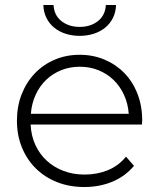

<svg xmlns="http://www.w3.org/2000/svg" viewBox="-20 -747 639 771"><path d="M497 -290Q494 -331 478 -366Q462 -401 436 -426Q410 -451 375.5 -465Q341 -479 300 -479Q260 -479 225.5 -465Q191 -451 165 -426Q139 -401 123 -366Q107 -331 104 -290ZM319 4Q259 4 209.5 -15.5Q160 -35 124 -70.5Q88 -106 68 -155Q48 -204 48 -262Q48 -320 67 -368.5Q86 -417 120 -452.5Q154 -488 200 -507.5Q246 -527 300 -527Q354 -527 400 -507.5Q446 -488 479.5 -453.5Q513 -419 532 -370.5Q551 -322 551 -263Q551 -259 550.5 -255Q550 -251 550 -247H103Q105 -202 122 -165Q139 -128 168 -101.5Q197 -75 235.5 -60.5Q274 -46 320 -46Q370 -46 413 -63.5Q456 -81 486 -118L518 -81Q483 -39 431.5 -17.5Q380 4 319 4ZM300 -603Q270 -603 243.5 -611.5Q217 -620 197.5 -636Q178 -652 166.5 -675Q155 -698 154 -727H195Q197 -686 226.5 -662.5Q256 -639 300 -639Q344 -639 373.5 -662.5Q403 -686 405 -727H446Q445 -698 433.5 -675Q422 -652 402.5 -636Q383 -620 356.5 -611.5Q330 -603 300 -603Z"/></svg>

Font: Montserrat-Alt1 Light
Style: Regular
Weight: 300
Designer: Differentunic
Foundry: Differentunic
Version: Version 7.222